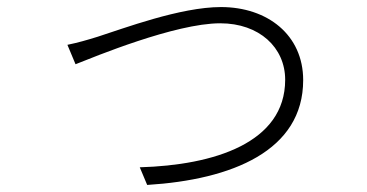

<svg xmlns="http://www.w3.org/2000/svg" viewBox="-20 -512 1040 544"><path d="M171 -385 194 -330C245 -350 476 -446 604 -446C715 -446 788 -377 788 -286C788 -107 586 -44 376 -38L397 12C638 -3 839 -85 839 -285C839 -413 738 -492 606 -492C491 -492 329 -431 257 -408C225 -398 200 -391 171 -385Z"/></svg>

Font: Noto Sans TC Light
Style: Regular
Weight: 300
Designer: Ryoko NISHIZUKA 西塚涼子 (kana, bopomofo & ideographs); Paul D. Hunt (Latin, Greek & Cyrillic); Sandoll Communications 산돌커뮤니
Foundry: Adobe
Version: Version 2.004;hotconv 1.0.118;makeotfexe 2.5.65603